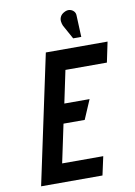

<svg xmlns="http://www.w3.org/2000/svg" viewBox="-97 -964 720 1026"><g transform="rotate(-10 262.5 -451.0)"><path d="M386 -866Q386 -880 377 -889.5Q368 -899 354.5 -901.5Q341 -904 326 -896Q310 -888 303.5 -875.5Q297 -863 298.5 -849.5Q300 -836 305 -825L347 -749H391ZM41 0H374L396 -101H173L217 -309H332L377 -414H240L277 -590H502L525 -700H190Z"/></g></svg>

Font: Advent Pro
Style: Italic
Weight: 400
Italic angle: -12°
Designer: VivaRado, Andreas Kalpakidis
Foundry: VivaRado, Andreas Kalpakidis
Version: Version 3.000